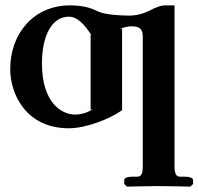

<svg xmlns="http://www.w3.org/2000/svg" viewBox="-20 -465 738 714"><path d="M629 153V-445H592C579 -445 563 -438 553 -434C531 -422 499 -407 462 -407C435 -407 372 -409 343 -423C315 -438 281 -445 240 -445C106 -445 18 -341 18 -208C18 -115 77 12 236 12C299 12 385 -21 434 -55V-359L421 -356C438 -363 458 -367 465 -367C487 -367 511 -367 511 -328V153C511 178 507 192 491 192H472C454 192 442 197 442 204V219L452 229C452 229 533 227 568 227C607 227 688 229 688 229L698 219V204C698 197 685 192 668 192H649C634 192 629 178 629 153ZM317 -336V-57L326 -60C301 -42 273 -39 259 -39C210 -39 136 -82 136 -229C136 -329 171 -403 236 -403C266 -403 293 -377 320 -334Z"/></svg>

Font: Libertinus Serif Semibold
Style: Regular
Weight: 600
Designer: Philipp H. Poll, Khaled Hosny
Foundry: Caleb Maclennan
Version: Version 7.050;RELEASE